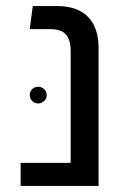

<svg xmlns="http://www.w3.org/2000/svg" viewBox="-20 -613 419 633"><path d="M213 0V-445Q213 -470 205.5 -486.5Q198 -503 183 -510Q168 -517 146 -517H78L88 -593H169Q235 -593 270 -557.5Q305 -522 305 -454V0ZM48 0V-76H257V0ZM106 -272Q94 -272 86 -280Q78 -288 78 -300Q78 -311 86 -319Q94 -327 106 -327Q117 -327 125.5 -319Q134 -311 134 -300Q134 -288 125.5 -280Q117 -272 106 -272Z"/></svg>

Font: Noto Sans Hebrew Thin
Style: Regular
Weight: 400
Version: Version 3.001